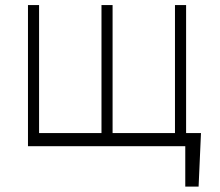

<svg xmlns="http://www.w3.org/2000/svg" viewBox="-20 -565 852 742"><path d="M756.7 -50.8 747.5 156.2H696V0H88.1V-545.5H131V-50.8H372.2V-545.5H415.1V-50.8H656.2V-545.5H699.2V-50.8Z"/></svg>

Font: Inter UI Extra Light
Style: Regular
Weight: 200
Designer: Rasmus Andersson
Foundry: rsms
Version: 3.2;8d6f07862